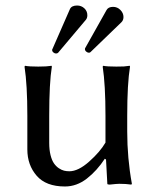

<svg xmlns="http://www.w3.org/2000/svg" viewBox="-20 -673 578 703"><path d="M363.8 -91.8Q335 -47.9 297.9 -19Q260.7 9.8 217.8 9.8Q148.4 9.8 114.3 -29.5Q80.1 -68.8 80.1 -126V-249Q80.1 -362.3 69.8 -429.2L71.8 -432.1Q85.9 -429.2 120.1 -429.2Q135.7 -429.2 147.9 -429.9Q160.2 -430.7 164.6 -431.6L168.9 -432.1L169.9 -429.2Q160.2 -370.1 160.2 -249V-149.9Q160.2 -124.5 165 -105.2Q169.9 -85.9 177.5 -75Q185.1 -64 195.3 -57.1Q205.6 -50.3 214.6 -48.1Q223.6 -45.9 233.9 -45.9Q266.6 -45.9 306.6 -81.5Q346.7 -117.2 366.2 -150.9V-249Q366.2 -362.3 356 -429.2L357.9 -432.1Q371.6 -429.2 405.8 -429.2Q421.4 -429.2 433.6 -429.7Q445.3 -430.7 450.2 -431.6L455.1 -432.1L456.1 -429.2Q445.8 -367.2 445.8 -249V-191.9Q445.8 -93.8 462.9 0L460.9 2.9Q441.4 0 416.5 0Q408.2 0 381.8 2.9Q373 2.9 373 0L368.2 -88.9ZM299.8 -617.2Q299.8 -607.4 294.9 -601.1L192.9 -480Q189.9 -477.1 185.1 -477.1Q180.2 -477.1 175.5 -481Q170.9 -484.9 170.9 -490.2Q170.9 -492.2 171.9 -493.2L235.8 -639.2Q241.7 -652.8 262.2 -652.8Q277.8 -652.8 288.8 -642.6Q299.8 -632.3 299.8 -617.2ZM432.1 -610.8Q432.1 -599.1 424.8 -591.8L311 -481.9Q309.1 -480 305.2 -480Q300.8 -480 295.9 -483.9Q291 -487.8 291 -493.2Q291 -496.1 292 -497.1L370.1 -636.2Q376.5 -647.9 394 -647.9Q409.7 -647.9 420.9 -636.5Q432.1 -625 432.1 -610.8Z"/></svg>

Font: Linux Biolinum
Style: Regular
Weight: 400
Designer: Philipp H. Poll
Foundry: Philipp H. Poll
Version: Version 0.6.4